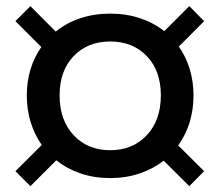

<svg xmlns="http://www.w3.org/2000/svg" viewBox="-20 -670 706 641"><path d="M81.5 -48.5 31.5 -98.5 119.5 -186Q95.5 -220 82.5 -261.8Q69.5 -303.5 69.5 -351.5Q69.5 -398 82 -439Q94.5 -480 118 -513L31.5 -599.5L81.5 -649.5L166 -564.5Q201.5 -593.5 247.8 -609Q294 -624.5 348 -624.5Q401.5 -624.5 447.2 -609.2Q493 -594 528.5 -566L612 -649.5L661.5 -599.5L577 -514.5Q600.5 -481.5 613.2 -440Q626 -398.5 626 -351.5Q626 -303 612.8 -260.8Q599.5 -218.5 575 -184.5L661.5 -98.5L612 -48.5L526.5 -133.5Q491 -106 445.8 -90.8Q400.5 -75.5 348 -75.5Q294.5 -75.5 249 -91Q203.5 -106.5 168 -135ZM348 -168.5Q423 -168.5 470 -218.5Q517 -268.5 517 -351.5Q517 -434 470 -482.8Q423 -531.5 348 -531.5Q273 -531.5 226 -482.8Q179 -434 179 -351.5Q179 -268.5 226 -218.5Q273 -168.5 348 -168.5Z"/></svg>

Font: Epilogue Medium
Style: Regular
Weight: 500
Designer: Tyler Finck
Foundry: Etcetera Type Co
Version: Version 2.111; ttfautohint (v1.8.3)